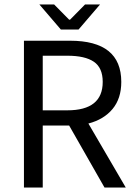

<svg xmlns="http://www.w3.org/2000/svg" viewBox="-20 -838 616 858"><path d="M87 0V-656H293Q522 -656 522 -472Q522 -398 483 -351Q444 -304 375 -286L542 0H447L289 -277H171V0ZM156 -818H222L289 -750H293L360 -818H427L331 -706H252ZM171 -345H281Q439 -345 439 -472Q439 -535 399.5 -562Q360 -589 281 -589H171Z"/></svg>

Font: RibengUni
Style: Regular
Weight: 400
Designer: (1) Dr. Andrew Glass (Program Manager at Microsoft Corporation)
(2) Bivuti Chakma (Suz Moriz)
(3) Paul D. Hunt (Adobe Co
Foundry: Bivuti Chakma and Jyoti Chakma
Version: Version 1.2020